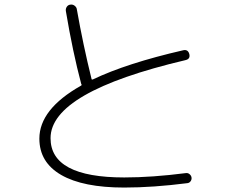

<svg xmlns="http://www.w3.org/2000/svg" viewBox="-20 -800 1040 855"><path d="M533.2 35.2Q349.6 35.2 252.4 -21Q155.3 -77.1 155.3 -182.6Q155.3 -313.5 339.8 -418Q344.7 -419.9 342.8 -424.8Q342.8 -425.8 341.8 -425.8Q303.7 -569.3 273.4 -750Q271.5 -760.7 277.3 -769.5Q283.2 -778.3 293 -779.3Q303.7 -781.2 312.5 -774.4Q321.3 -767.6 322.3 -757.8Q349.6 -602.5 387.7 -448.2Q388.7 -444.3 393.6 -446.3Q544.9 -518.6 795.9 -576.2Q817.4 -581.1 823.2 -558.6Q828.1 -537.1 805.7 -532.2Q205.1 -390.6 205.1 -184.6Q205.1 -9.8 533.2 -9.8Q657.2 -9.8 808.6 -29.3Q817.4 -30.3 824.7 -23.9Q832 -17.6 833 -8.8Q834 0 828.6 7.3Q823.2 14.6 814.5 15.6Q661.1 35.2 533.2 35.2Z"/></svg>

Font: Rounded-L Mgen+ 1m light
Style: Regular
Weight: 200
Designer: [Source Han Sans]
Ryoko NISHIZUKA  (kana & ideographs); Paul D. Hunt (Latin, Greek & Cyrillic); Wenlong ZHANG  (bopomofo
Version: Version 1.059.20150602